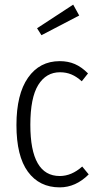

<svg xmlns="http://www.w3.org/2000/svg" viewBox="-20 -798 422 829"><path d="M360 -481 333 -447Q311 -467 288.5 -476.5Q266 -486 239 -486Q179 -486 145 -431Q111 -376 111 -259Q111 -38 238 -38Q289 -38 335 -79L363 -45Q307 11 238 11Q150 11 100.5 -56.5Q51 -124 51 -258Q51 -391 101 -462.5Q151 -534 238 -534Q274 -534 303 -521.5Q332 -509 360 -481ZM296 -778 322 -731 159 -646 140 -676Z"/></svg>

Font: Fira Sans Extra Condensed Light
Style: Regular
Weight: 300
Width: 1
Designer: Carrois Corporate & Edenspiekermann AG
Foundry: Carrois Corporate GbR & Edenspiekermann AG
Version: Version 4.203